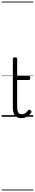

<svg xmlns="http://www.w3.org/2000/svg" viewBox="-20 -1435 428 2360"><path d="M244 17Q208 17 184.5 2.5Q161 -12 149.5 -40Q138 -68 138 -107V-711Q138 -721 144.5 -725.5Q151 -730 164 -730Q178 -730 184.5 -725.5Q191 -721 191 -711V-500H332Q343 -500 347.5 -494.5Q352 -489 352 -476Q352 -464 347.5 -458Q343 -452 332 -452H191V-119Q191 -78 203 -54.5Q215 -31 250 -31Q275 -31 292.5 -45Q310 -59 327 -79Q334 -88 341.5 -86.5Q349 -85 357 -79Q364 -72 366 -64.5Q368 -57 363 -50Q349 -29 331 -14Q313 1 291 9Q269 17 244 17ZM0 895H388V905H0ZM0 -20H388V0H0ZM0 -505H388V-500H0ZM0 -1415H388V-1405H0Z"/></svg>

Font: Playwrite BE WAL Guides
Style: Regular
Weight: 400
Designer: Veronika Burian, José Scaglione
Foundry: TypeTogether
Version: Version 1.003